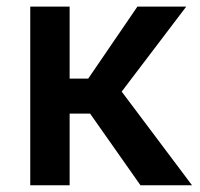

<svg xmlns="http://www.w3.org/2000/svg" viewBox="-20 -548 592 568"><path d="M548 0H395.5L246.5 -212H186V0H69.5V-528.5H186V-315.5H241L386.5 -528.5H531L340 -277Z"/></svg>

Font: Roberto Sans Medium
Style: Regular
Weight: 500
Designer: Google (font) & Cristiano Sobral (main changes)
Version: Version 1.000;October 12, 2021;FontCreator 14.0.0.2814 64-bi